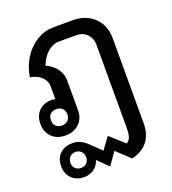

<svg xmlns="http://www.w3.org/2000/svg" viewBox="-145 -667 922 1030"><g transform="rotate(-20 315.5 -152.0)"><path d="M557 -393V91Q557 155 525.5 194.5Q494 234 435 248L359 177L309 248L249 189Q240 219 216 236.5Q192 254 160 254Q116 254 89 227.5Q62 201 62 157Q62 113 89 87Q116 61 160 61Q185 61 204.5 70Q224 79 243 97L304 156L353 89L434 162Q450 154 456.5 135.5Q463 117 463 84V-390Q463 -428 439.5 -452Q416 -476 377 -476H281Q245 -476 214.5 -449.5Q184 -423 168 -379Q206 -362 228 -331.5Q250 -301 250 -266V-94Q250 -48 220 -19Q190 10 142 10Q94 10 64.5 -18.5Q35 -47 35 -94Q35 -140 62.5 -167.5Q90 -195 136 -195Q144 -195 156 -193V-266Q156 -296 132.5 -319Q109 -342 68 -349Q76 -406 106 -454Q136 -502 181.5 -530Q227 -558 280 -558H389Q464 -558 510.5 -512.5Q557 -467 557 -393ZM189 -94Q189 -115 176 -127.5Q163 -140 142 -140Q120 -140 107.5 -127.5Q95 -115 95 -94Q95 -72 107.5 -59.5Q120 -47 142 -47Q163 -47 176 -59.5Q189 -72 189 -94ZM205 157Q205 137 192.5 124Q180 111 160 111Q140 111 127.5 124Q115 137 115 157Q115 177 127.5 189.5Q140 202 160 202Q180 202 192.5 189.5Q205 177 205 157Z"/></g></svg>

Font: Bai Jamjuree Medium
Style: Regular
Weight: 500
Version: Version 1.000; ttfautohint (v1.6)